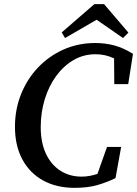

<svg xmlns="http://www.w3.org/2000/svg" viewBox="-20 -887 660 924"><path d="M339 17Q252 17 187.5 -18.5Q123 -54 87.5 -120Q52 -186 52 -277Q52 -360 81 -433Q110 -506 162.5 -561.5Q215 -617 285.5 -648.5Q356 -680 439 -680Q486 -680 529.5 -668.5Q573 -657 620 -628L597 -482H530L529 -606Q487 -626 440 -626Q382 -626 334 -598Q286 -570 250.5 -521.5Q215 -473 195.5 -409.5Q176 -346 176 -275Q176 -201 201 -147.5Q226 -94 270.5 -65.5Q315 -37 373 -37Q393 -37 411.5 -40.5Q430 -44 449 -50L495 -180H563L536 -30Q498 -11 451 3Q404 17 339 17ZM481 -867 598 -730 572 -704 445 -792 293 -704 277 -731 434 -867Z"/></svg>

Font: Source Serif Pro SemiBold
Style: Italic
Weight: 600
Italic angle: -12°
Designer: Frank Grießhammer
Foundry: Adobe Systems Incorporated
Version: Version 3.001;hotconv 1.0.111;makeotfexe 2.5.65597